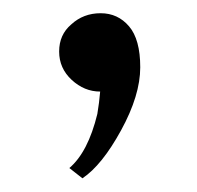

<svg xmlns="http://www.w3.org/2000/svg" viewBox="-20 -135 293 286"><path d="M86.1 -98.6Q104.2 -115.3 129.9 -115.3Q155.6 -115.3 172.2 -95.8Q188.9 -76.4 188.9 -34.7Q188.9 6.9 160.4 59Q131.9 111.1 102.8 130.6L83.3 115.3Q111.1 91.7 125 34.7Q127.8 18.1 129.2 1.4Q105.6 1.4 86.8 -16Q68.1 -33.3 68.1 -58.3Q68.1 -83.3 86.1 -98.6Z"/></svg>

Font: Sree Krushnadevaraya
Style: Regular
Weight: 400
Designer: Purushoth Kumar Guthula
Foundry: Andhrapradesh Society for Knowledge Networks
Version: Version 1.0.5; ttfautohint (v1.2.42-39fb)